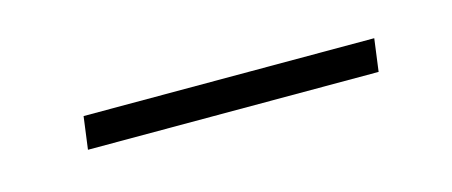

<svg xmlns="http://www.w3.org/2000/svg" viewBox="-22 -390 403 171"><g transform="rotate(-15 179.0 -305.0)"><path d="M320 -320 316 -290H48L52 -320Z"/></g></svg>

Font: Pathway Extreme 8pt Thin 12pt
Style: Italic
Weight: 100
Italic angle: -8°
Version: Version 1.001;gftools[0.9.26]